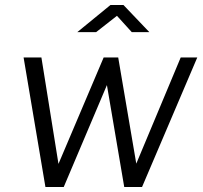

<svg xmlns="http://www.w3.org/2000/svg" viewBox="-20 -745 808 765"><path d="M505 -617H575L472 -725H420L288 -617H363L446 -682ZM766 -516H700L523 -93L451 -516H393L213 -92L145 -516H74L161 0H234L406 -406L475 0H546Z"/></svg>

Font: United Sans Light
Style: Italic
Weight: 300
Italic angle: -8°
Designer: Pablo Impallari, Rodrigo Fuenzalida (Modified by Dan O. Williams)
Version: Version 1.000;PS 001.000;hotconv 1.0.88;makeotf.lib2.5.64775